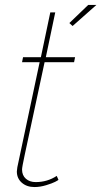

<svg xmlns="http://www.w3.org/2000/svg" viewBox="-20 -750 409 775"><path d="M260 -657 336 -730H369L273 -645ZM48 -58Q48 -63 50 -75L140 -499H69L73 -519H145L183 -700H203L165 -519H283L279 -499H160L80 -126Q69 -75 69 -66Q69 -42 84.5 -28.5Q100 -15 124 -15Q171 -15 209 -40L216 -24Q214 -22 202.5 -16Q191 -10 166.5 -2.5Q142 5 119 5Q88 5 68 -12.5Q48 -30 48 -58Z"/></svg>

Font: Raleway-v4020 Thin
Style: Italic
Weight: 250
Italic angle: -12°
Designer: Matt McInerney, Pablo Impallari, Rodrigo Fuenzalida
Foundry: Matt McInerney, Pablo Impallari, Rodrigo Fuenzalida
Version: Version 4.020;PS 004.020;hotconv 1.0.88;makeotf.lib2.5.64775